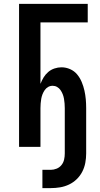

<svg xmlns="http://www.w3.org/2000/svg" viewBox="-20 -755 515 987"><path d="M198 212V118H241Q256 118 271 112Q286 106 296 93.5Q306 81 309.5 65.5Q313 50 313 34V-199Q313 -211 312 -223Q311 -235 309 -247Q307 -259 302.5 -270.5Q298 -282 291 -292Q284 -302 273.5 -308Q263 -314 251 -314Q238 -314 227.5 -308Q217 -302 210 -292Q203 -282 198.5 -270.5Q194 -259 192 -247Q190 -235 189 -223Q188 -211 188 -199V0H78V-735H431V-640H188V-324Q195 -342 204.5 -357.5Q214 -373 228 -385Q242 -397 260 -403Q278 -409 296 -409Q319 -409 340.5 -399.5Q362 -390 376.5 -372.5Q391 -355 400 -333.5Q409 -312 414 -289.5Q419 -267 421 -244.5Q423 -222 423 -199V34Q423 58 418.5 82Q414 106 403 127.5Q392 149 374.5 166Q357 183 335 193.5Q313 204 289 208Q265 212 241 212Z"/></svg>

Font: Iosevka QP
Style: Bold
Weight: 700
Designer: Belleve Invis
Foundry: Belleve Invis
Version: Version 20.0.0; ttfautohint (v1.8.4)